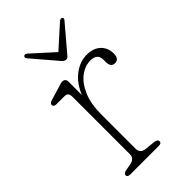

<svg xmlns="http://www.w3.org/2000/svg" viewBox="-197 -690 754 754"><g transform="rotate(-45 180.0 -313.0)"><path d="M143.5 -428V-355Q163 -402.5 197 -428Q231 -453.5 268.5 -453.5Q305.5 -453.5 326.5 -433.5Q347.5 -413.5 347.5 -382Q347.5 -351 324 -351Q301.5 -351 301.5 -380.5V-393Q301.5 -427.5 262.5 -427.5Q233 -427.5 205.8 -407Q178.5 -386.5 161 -346.2Q143.5 -306 143.5 -247V-57Q143.5 -31 171 -28L214 -23.5Q231 -21.5 231 -10.5Q231 0 215 0H57.5Q42 0 42 -10.5Q42 -20.5 58.5 -23.5L84.5 -28Q112.5 -33 112.5 -57V-377.5Q112.5 -400 92.5 -400H47.5Q32 -400 32 -411Q32 -420.5 47 -424.5L98.5 -440Q107.5 -442.5 114.5 -444.8Q121.5 -447 126 -447Q143.5 -447 143.5 -428ZM214.5 -507Q206 -496.5 198.5 -496.5Q189.5 -496.5 180.5 -507L92.5 -610Q85.5 -618.5 93 -624Q99 -628.5 108 -620.5L197.5 -539.5L287.5 -620.5Q296.5 -628 302.5 -624Q309.5 -619 302 -610Z"/></g></svg>

Font: Fraunces 72pt SuperSoft Thin
Style: Regular
Weight: 100
Version: Version 1.000;[b76b70a41]